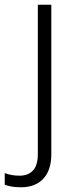

<svg xmlns="http://www.w3.org/2000/svg" viewBox="-72 -552 325 812"><path d="M17 240Q-6 240 -23 237Q-40 234 -52 229V180Q-24 191 11 191Q47 191 67.5 169Q88 147 88 99V-532H145V100Q145 168 111 204Q77 240 17 240Z"/></svg>

Font: Noto Sans Sinhala Light
Style: Regular
Weight: 300
Designer: Jelle Bosma - Monotype Design Team
Foundry: Monotype Imaging Inc.
Version: Version 2.006; ttfautohint (v1.8.4.7-5d5b)